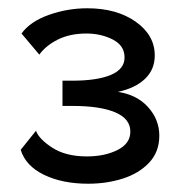

<svg xmlns="http://www.w3.org/2000/svg" viewBox="-20 -833 440 464"><path d="M193 -389Q131 -389 86.5 -410.5Q42 -432 30 -471L67 -517Q74 -497 106.5 -476Q139 -455 190 -455Q233 -455 264 -470.5Q295 -486 295 -515Q295 -546 258.5 -561.5Q222 -577 155 -577H131V-638H154Q215 -638 248 -652Q281 -666 281 -694Q281 -723 252.5 -737.5Q224 -752 189 -752Q149 -752 120 -737.5Q91 -723 75 -701L32 -752Q53 -781 98 -797Q143 -813 191 -813Q262 -813 308 -780.5Q354 -748 354 -699Q354 -665 330.5 -642.5Q307 -620 265 -611Q311 -604 338 -574Q365 -544 365 -505Q365 -466 340.5 -440Q316 -414 277 -401.5Q238 -389 193 -389Z"/></svg>

Font: Raleway SemiBold
Style: Regular
Weight: 600
Designer: Matt McInerney, Pablo Impallari, Rodrigo Fuenzalida
Foundry: Matt McInerney, Pablo Impallari, Rodrigo Fuenzalida
Version: Version 4.026